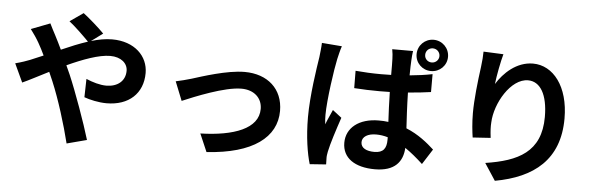

<svg xmlns="http://www.w3.org/2000/svg" viewBox="-54 -1054 4109 1314"><g transform="rotate(5 2000.0 -397.0)"><path d="M38 -450 97 -323C140 -342 203 -376 275 -412C284 -392 293 -371 302 -350C353 -229 405 -60 436 66L573 30C540 -82 463 -296 416 -405C407 -425 398 -446 388 -467C495 -516 604 -557 682 -557C757 -557 802 -516 802 -465C802 -393 747 -352 672 -352C628 -352 578 -367 533 -386L530 -260C568 -246 630 -232 684 -232C837 -232 933 -321 933 -461C933 -577 840 -671 685 -671C640 -671 591 -662 541 -647L620 -705C586 -741 511 -806 475 -833L383 -769C421 -740 485 -678 521 -641C463 -622 402 -597 341 -570C325 -604 309 -636 294 -665C283 -684 263 -725 254 -743L124 -693C144 -667 169 -630 183 -605C198 -579 213 -550 227 -520C197 -507 166 -494 137 -482C121 -475 77 -460 38 -450Z M1143 -423 1195 -293C1280 -329 1480 -412 1596 -412C1683 -412 1739 -360 1739 -285C1739 -149 1571 -88 1342 -82L1395 41C1713 21 1872 -102 1872 -283C1872 -434 1766 -528 1608 -528C1487 -528 1317 -471 1249 -450C1219 -441 1173 -429 1143 -423Z M2446 -119C2446 -157 2485 -180 2541 -180C2569 -180 2595 -176 2622 -168C2622 -162 2622 -156 2622 -151C2622 -92 2601 -60 2539 -60C2486 -60 2446 -78 2446 -119ZM2743 -771H2600C2604 -752 2607 -721 2607 -705C2608 -684 2608 -644 2608 -595C2585 -594 2561 -594 2538 -594C2478 -594 2420 -597 2363 -602L2364 -483C2422 -479 2480 -477 2538 -477C2561 -477 2585 -478 2609 -478C2610 -407 2614 -334 2617 -273C2596 -276 2574 -277 2551 -277C2415 -277 2329 -207 2329 -105C2329 0 2415 58 2553 58C2689 58 2743 -10 2748 -106C2788 -79 2829 -45 2871 -6L2938 -111C2891 -154 2828 -206 2744 -240C2740 -308 2735 -388 2733 -485C2788 -489 2841 -495 2890 -502V-625C2841 -615 2788 -608 2734 -603C2734 -647 2736 -685 2737 -707C2738 -728 2740 -752 2743 -771ZM2255 -761 2117 -772C2116 -740 2111 -702 2108 -674C2096 -597 2066 -408 2066 -257C2066 -122 2085 -7 2106 62L2218 54C2217 40 2217 23 2217 12C2216 2 2219 -20 2222 -34C2233 -89 2266 -190 2294 -273L2232 -321C2218 -288 2201 -254 2188 -219C2185 -239 2184 -265 2184 -284C2184 -384 2216 -604 2231 -671C2235 -689 2247 -740 2255 -761ZM2828 -752C2828 -780 2849 -801 2877 -801C2904 -801 2926 -780 2926 -752C2926 -725 2904 -704 2877 -704C2849 -704 2828 -725 2828 -752ZM2769 -752C2769 -692 2817 -645 2877 -645C2937 -645 2985 -692 2985 -752C2985 -812 2937 -860 2877 -860C2817 -860 2769 -812 2769 -752Z M3361 -803 3224 -809C3224 -782 3221 -742 3216 -704C3202 -601 3188 -477 3188 -384C3188 -317 3195 -256 3201 -217L3324 -225C3318 -272 3317 -304 3319 -331C3324 -463 3427 -640 3545 -640C3629 -640 3681 -554 3681 -400C3681 -158 3524 -85 3302 -51L3378 65C3643 17 3816 -118 3816 -401C3816 -621 3708 -757 3569 -757C3456 -757 3369 -673 3321 -595C3327 -651 3347 -754 3361 -803Z"/></g></svg>

Font: Source Han Sans CN
Style: Bold
Weight: 700
Designer: Ryoko NISHIZUKA 西塚涼子 (kana, bopomofo & ideographs); Paul D. Hunt (Latin, Greek & Cyrillic); Sandoll Communications 산돌커뮤니
Foundry: Adobe
Version: Version 2.001;hotconv 1.0.107;makeotfexe 2.5.65593